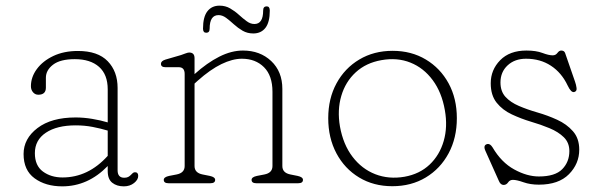

<svg xmlns="http://www.w3.org/2000/svg" viewBox="-20 -649 2119 680"><path d="M63.5 -103.5Q63.5 -158 112.8 -195.5Q162 -233 248 -233Q276.5 -233 306.5 -228Q336.5 -223 361.5 -215.5V-332.5Q361.5 -385 330.8 -412.2Q300 -439.5 245 -439.5Q193.5 -439.5 168 -420Q142.5 -400.5 142.5 -373.5V-338.5Q142.5 -313.5 115.5 -313.5Q104.5 -313.5 97 -322.2Q89.5 -331 89.5 -343.5Q89.5 -376 110.5 -404.5Q131.5 -433 169 -450.8Q206.5 -468.5 256 -468.5Q326.5 -468.5 361.5 -432.2Q396.5 -396 396.5 -337.5V-46Q396.5 -19.5 420 -19.5Q428.5 -19.5 433.8 -22.2Q439 -25 442.5 -28.5Q446.5 -32.5 450 -35.8Q453.5 -39 458 -39Q469.5 -39 469.5 -26Q469.5 -12.5 454.8 -0.8Q440 11 418.5 11Q393.5 11 377.5 -1.8Q361.5 -14.5 361.5 -43V-61Q291.5 11 200.5 11Q141.5 11 102.5 -17.5Q63.5 -46 63.5 -103.5ZM103.5 -106.5Q103.5 -62.5 132 -41.5Q160.5 -20.5 201.5 -20.5Q292.5 -20.5 361.5 -97V-186.5Q336.5 -194 308 -199.5Q279.5 -205 248 -205Q181.5 -205 142.5 -179Q103.5 -153 103.5 -106.5Z M669 -443V-386.5Q713.5 -426.5 756.5 -448.2Q799.5 -470 840.5 -470Q901 -470 940.5 -432.8Q980 -395.5 980 -334V-61Q980 -36.5 1009 -31L1034 -26Q1053 -22 1053 -12Q1053 0 1036 0H888Q871 0 871 -12Q871 -22 890 -26L916 -31Q945 -36.5 945 -61V-324Q945 -381 915 -411Q885 -441 836.5 -441Q803.5 -441 764.2 -422Q725 -403 680 -363L669 -353V-61Q669 -36.5 698 -31L723 -26Q742 -22 742 -12Q742 0 725 0H577Q560 0 560 -12Q560 -22 579 -26L605 -31Q634 -36.5 634 -61V-387Q634 -411 613 -411H566Q550 -411 550 -423Q550 -433 566 -438L621 -454Q628.5 -456.5 637 -459.8Q645.5 -463 650 -463Q669 -463 669 -443ZM877 -530.5Q856 -530.5 839.2 -540.2Q822.5 -550 808.2 -563Q794 -576 780.8 -585.8Q767.5 -595.5 754 -595.5Q722.5 -595.5 722.5 -547.5Q722.5 -533 710.5 -533Q699 -533 699 -547.5Q699 -589 714.5 -609Q730 -629 757.5 -629Q778.5 -629 795.2 -619.2Q812 -609.5 826.2 -596.5Q840.5 -583.5 853.8 -573.8Q867 -564 881 -564Q912 -564 912 -611.5Q912 -626.5 924.5 -626.5Q935.5 -626.5 935.5 -611.5Q935.5 -570 920 -550.2Q904.5 -530.5 877 -530.5Z M1370.5 -469Q1437 -469 1488.2 -438.2Q1539.5 -407.5 1568.8 -353.8Q1598 -300 1598 -230.5Q1598 -160.5 1568.8 -106Q1539.5 -51.5 1488 -20.5Q1436.5 10.5 1369.5 10.5Q1303 10.5 1251.8 -20.5Q1200.5 -51.5 1171.5 -106Q1142.5 -160.5 1142.5 -230.5Q1142.5 -300 1171.8 -353.8Q1201 -407.5 1252.5 -438.2Q1304 -469 1370.5 -469ZM1412.5 -23Q1466 -32.5 1501.5 -66Q1537 -99.5 1551.5 -149.8Q1566 -200 1555.5 -259Q1544.5 -322 1512.5 -365.2Q1480.5 -408.5 1433.8 -427.2Q1387 -446 1331 -436Q1276.5 -426.5 1240 -393Q1203.5 -359.5 1188.8 -309.5Q1174 -259.5 1184 -201Q1195.5 -137 1228.5 -93.8Q1261.5 -50.5 1309.2 -32Q1357 -13.5 1412.5 -23Z M1843 -441Q1803 -441 1777.8 -417.5Q1752.5 -394 1752.5 -357Q1752.5 -325.5 1770.2 -306Q1788 -286.5 1817.8 -273.8Q1847.5 -261 1884 -250.5Q1919 -240.5 1953 -225Q1987 -209.5 2009.2 -184.2Q2031.5 -159 2031.5 -119Q2031.5 -69 1995 -32Q1958.5 5 1888.5 5Q1858 5 1834 -3.5Q1810 -12 1796.5 -12Q1785.5 -12 1779.5 -3Q1773.5 6 1763.5 6Q1752.5 6 1746.5 -9L1699.5 -114Q1689.5 -135.5 1706.5 -139Q1716 -140.5 1724.5 -127Q1755.5 -74 1801 -49Q1846.5 -24 1888.5 -24Q1946 -24 1971.2 -49.8Q1996.5 -75.5 1996.5 -114Q1996.5 -143.5 1977 -162.8Q1957.5 -182 1926.2 -195Q1895 -208 1860.5 -218Q1825.5 -228.5 1792.8 -243.8Q1760 -259 1739 -285.2Q1718 -311.5 1718 -354Q1718 -401.5 1751.5 -435.8Q1785 -470 1844.5 -470Q1878.5 -470 1901 -461.5Q1923.5 -453 1937.5 -453Q1948 -453 1954.2 -461.5Q1960.5 -470 1967.5 -470Q1978.5 -470 1981.5 -461L2016.5 -360Q2020.5 -349 2022 -337.2Q2023.5 -325.5 2013.5 -323Q2002.5 -320.5 1990.5 -346Q1969 -391.5 1931.2 -416.2Q1893.5 -441 1843 -441Z"/></svg>

Font: Fraunces 9pt SuperSoft Thin
Style: Regular
Weight: 100
Version: Version 1.000;[b76b70a41]